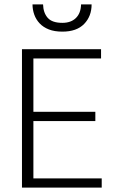

<svg xmlns="http://www.w3.org/2000/svg" viewBox="-20 -854 527 874"><path d="M80 -630H440V-588H132V-345H414V-303H132V-42H443V0H80ZM176 -834Q177 -796 197 -773Q217 -750 264 -750Q303 -750 325.5 -772Q348 -794 349 -834H397Q397 -780 363 -745Q329 -710 264 -710Q228 -710 202.5 -720Q177 -730 160.5 -747.5Q144 -765 136 -787.5Q128 -810 128 -834Z"/></svg>

Font: Mukta Malar ExtraLight
Style: Regular
Weight: 275
Designer: Aadarsh Rajan, Girish Dalvi, Yashodeep Gholap
Foundry: Ek Type
Version: Version 2.538;PS 1.000;hotconv 16.6.51;makeotf.lib2.5.65220;